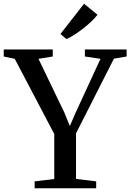

<svg xmlns="http://www.w3.org/2000/svg" viewBox="-35 -1008 698 1028"><path d="M255.5 -49.5V-290.5L44 -693L-15 -705.5V-743H247.5V-705.5L171 -693L308.5 -407.5L339 -333.5L370.5 -406L503 -693L419.5 -705.5V-743H643V-705.5L575 -694L372 -294V-50L480 -37V0H150.5V-37ZM320.5 -799 288.5 -826 415 -988 487 -929Q474 -912 454 -893Q434 -874 411 -856Q388 -838 365 -823Q342 -808 321.5 -799Z"/></svg>

Font: Merriweather 72pt Medium
Style: Regular
Weight: 500
Version: Version 2.100